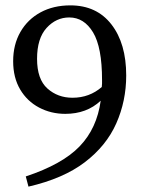

<svg xmlns="http://www.w3.org/2000/svg" viewBox="-20 -680 540 715"><path d="M118 -461Q118 -385 156.5 -350.5Q195 -316 250 -316Q313 -316 359 -356Q360 -363 360 -369Q360 -375 360 -382Q360 -504 326.5 -559.5Q293 -615 238 -615Q189 -615 153.5 -576Q118 -537 118 -461ZM86 15 76 -23Q212 -68 276.5 -135Q341 -202 355 -305Q303 -256 223 -256Q170 -256 125.5 -279.5Q81 -303 55 -347Q29 -391 29 -452Q29 -514 56 -561Q83 -608 131 -634Q179 -660 242 -660Q340 -660 395 -589Q450 -518 450 -399Q450 -304 413 -220.5Q376 -137 296 -76Q216 -15 86 15Z"/></svg>

Font: Source Serif 4
Style: Regular
Weight: 400
Designer: Frank Grießhammer
Foundry: Adobe
Version: Version 4.005;hotconv 1.1.0;makeotfexe 2.6.0